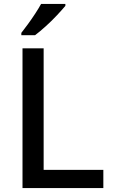

<svg xmlns="http://www.w3.org/2000/svg" viewBox="-20 -1054 576 981"><path d="M95 -93V-807H203V-186H508V-93ZM314 -1024Q299 -1006 272 -977Q245 -948 214 -920Q183 -892 159 -874H89V-886Q104 -905 123 -931Q142 -957 160 -984.5Q178 -1012 190 -1034H314Z"/></svg>

Font: Noto Sans Kannada UI Medium
Style: Regular
Weight: 500
Designer: Jelle Bosma - Monotype Design Team
Foundry: Monotype Imaging Inc.
Version: Version 2.005; ttfautohint (v1.8.4.7-5d5b)